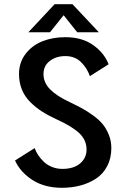

<svg xmlns="http://www.w3.org/2000/svg" viewBox="-20 -883 610 914"><path d="M450.5 -729.5H347.5L283 -810.5L218 -729.5H115L240 -863H325ZM275 11Q192.5 11 134.8 -26Q77 -63 51.5 -119L145 -178Q151.5 -160 162.5 -143.5Q173.5 -127 189.5 -112Q205.5 -97 228.2 -88Q251 -79 276.5 -79Q331 -79 361.5 -105Q392 -131 392 -171Q392 -216.5 357.2 -249.2Q322.5 -282 247 -316Q208 -334 179 -352.8Q150 -371.5 124 -397.2Q98 -423 84.2 -456.8Q70.5 -490.5 70.5 -530.5Q70.5 -586 102 -626.8Q133.5 -667.5 182.5 -686.8Q231.5 -706 290.5 -706Q371 -706 423.8 -668.2Q476.5 -630.5 497 -577L408 -520.5Q394 -560 365 -588Q336 -616 291 -616Q247 -616 217 -592.8Q187 -569.5 187 -530.5Q187 -490 218.2 -458Q249.5 -426 311.5 -397Q346 -380.5 370 -367.5Q394 -354.5 422.8 -333.8Q451.5 -313 468.8 -292Q486 -271 498 -241.5Q510 -212 510 -178.5Q510 -129.5 490.2 -92Q470.5 -54.5 436.8 -32.5Q403 -10.5 362.2 0.2Q321.5 11 275 11Z"/></svg>

Font: League Mono Narrow Medium
Style: Regular
Weight: 500
Width: 3
Designer: Tyler Finck
Foundry: The League of Moveable Type / Tyler Finck
Version: Version 2.210